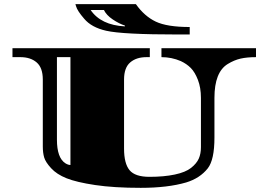

<svg xmlns="http://www.w3.org/2000/svg" viewBox="-20 -882 1257 924"><path d="M757 -650H1212V-607Q1169 -607 1138 -600Q1107 -593 1076 -574Q1012 -535 1012 -411V-220Q1012 -113 980 -72Q942 -24 876 -4Q787 22 657.5 22Q528 22 438 8.5Q348 -5 300.5 -24Q253 -43 226 -72.5Q199 -102 192.5 -124.5Q186 -147 186 -177V-499Q186 -556 156.5 -581.5Q127 -607 78 -607H40V-650H701V-607H685Q636 -607 606.5 -581.5Q577 -556 577 -499V-167Q577 -95 603.5 -63Q630 -31 699.5 -31Q769 -31 821 -42Q873 -53 899.5 -74Q926 -95 936.5 -118.5Q947 -142 947 -174V-411Q947 -460 932.5 -497.5Q918 -535 898 -555Q878 -575 850 -588Q806 -607 757 -607ZM893 -752V-716H839Q569 -716 491 -734Q420 -750 385 -792Q352 -830 346 -852L343 -862H634Q675 -804 729.5 -778Q784 -752 893 -752ZM254 -607V-210Q254 -122 295 -96Q308 -88 319 -88V-607ZM581 -755V-759Q553 -768 522.5 -788.5Q492 -809 480 -834H416Q466 -761 581 -755Z"/></svg>

Font: Diplomata SC
Style: Regular
Weight: 400
Width: 7
Designer: Eduardo Rodriguez Tunni
Foundry: Eduardo Rodriguez Tunni
Version: Version 1.001